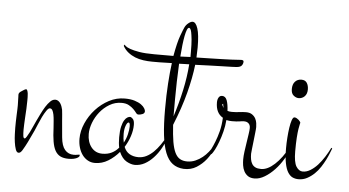

<svg xmlns="http://www.w3.org/2000/svg" viewBox="-41 -542 1106 609"><g transform="rotate(5 512.5 -238.0)"><path d="M42 -217.8Q44.4 -217.8 45.9 -213.9Q47.4 -210 48.1 -204.6Q48.8 -199.2 48.8 -193.1Q48.8 -187 48.8 -182.1Q48.8 -169.4 48.1 -156Q47.4 -142.6 46.6 -130.1Q45.9 -117.7 45.4 -107.2Q44.9 -96.7 44.9 -89.8Q44.9 -77.1 45.9 -69.6Q46.9 -62 50.8 -62Q53.2 -62 57.1 -68.4Q61 -74.7 65.7 -83.7Q70.3 -92.8 74.7 -103Q79.1 -113.3 83 -121.1Q87.9 -131.3 94 -143.8Q100.1 -156.2 106.9 -167.2Q113.8 -178.2 121.3 -185.5Q128.9 -192.9 137.2 -192.9Q142.6 -192.9 146.7 -189.9Q150.9 -187 153.8 -182.4Q156.7 -177.7 158.4 -172.6Q160.2 -167.5 161.1 -163.1Q162.6 -151.9 164.3 -127.7Q166 -103.5 168.9 -76.2Q171.4 -48.8 182.1 -36.4Q192.9 -23.9 210 -23.9Q216.8 -23.9 220.9 -24.9Q225.1 -25.9 228 -25.9Q230.5 -25.9 229 -21Q228.5 -20 226.8 -18.3Q225.1 -16.6 221.2 -14.6Q217.3 -12.7 210.7 -11.2Q204.1 -9.8 194.8 -9.8Q179.2 -9.8 168.9 -14.9Q158.7 -20 152.3 -31.2Q146 -42.5 143.1 -60.3Q140.1 -78.1 139.2 -103Q138.2 -114.7 137.5 -125.7Q136.7 -136.7 135 -145.3Q133.3 -153.8 130.4 -158.9Q127.4 -164.1 122.1 -164.1Q117.7 -164.1 111.6 -155.3Q105.5 -146.5 99.6 -134.5Q93.8 -122.6 88.6 -109.9Q83.5 -97.2 80.1 -89.8Q69.3 -66.9 62.3 -52.2Q55.2 -37.6 46.9 -23.9Q44.4 -20 41.7 -17.6Q39.1 -15.1 35.2 -15.1Q29.3 -15.1 25.9 -24.9Q22.5 -34.7 20.8 -47.4Q19 -60.1 18.6 -73Q18.1 -85.9 18.1 -92.8Q18.1 -100.6 18.3 -111.8Q18.6 -123 19 -133.8Q19.5 -144.5 19.8 -153.3Q20 -162.1 20 -165Q20 -168 19.8 -173.1Q19.5 -178.2 19.5 -183.3Q19.5 -188.5 19.3 -192.6Q19 -196.8 19 -198.2Q19 -202.1 21.2 -204.8Q23.4 -207.5 25.9 -209Q28.3 -210.4 33.7 -214.1Q39.1 -217.8 42 -217.8Z M403.3 -168.9Q398.9 -168.9 395.3 -174.1Q391.6 -179.2 385.7 -185.1Q379.9 -190.9 370.8 -196Q361.8 -201.2 347.2 -201.2Q326.7 -201.2 309.1 -190.7Q291.5 -180.2 278.8 -164.3Q266.1 -148.4 259 -129.6Q252 -110.8 252 -94.2Q252 -68.4 265.1 -51.8Q278.3 -35.2 300.3 -35.2Q317.4 -35.2 330.3 -41.7Q343.3 -48.3 352.1 -59.1Q349.1 -72.3 349.1 -91.8Q349.1 -112.8 352.3 -126Q355.5 -139.2 360.1 -146.5Q364.7 -153.8 369.6 -156.5Q374.5 -159.2 377.9 -159.2Q381.8 -159.2 387 -153.8Q392.1 -148.4 392.1 -134.8Q392.1 -117.7 386 -98.9Q379.9 -80.1 369.1 -63Q375 -47.9 387.2 -41Q399.4 -34.2 415 -34.2Q428.7 -34.2 440.7 -40.3Q452.6 -46.4 463.1 -56.6Q473.6 -66.9 482.9 -80.3Q492.2 -93.8 500 -107.9L502.9 -106Q497.1 -87.4 487.3 -69.8Q477.5 -52.2 464.8 -38.6Q452.1 -24.9 437.3 -16.8Q422.4 -8.8 406.2 -8.8Q394 -8.8 379.6 -16.8Q365.2 -24.9 356 -45.9Q340.8 -27.8 321.3 -15.9Q301.8 -3.9 279.3 -3.9Q266.6 -3.9 256.3 -9.8Q246.1 -15.6 239 -25.4Q231.9 -35.2 228 -48.3Q224.1 -61.5 224.1 -76.2Q224.1 -101.1 235.1 -126Q246.1 -150.9 264.4 -170.9Q282.7 -190.9 306.4 -203.4Q330.1 -215.8 356 -215.8Q375 -215.8 387.9 -211.7Q400.9 -207.5 408.7 -201.9Q416.5 -196.3 419.9 -190.4Q423.3 -184.6 423.3 -181.2Q423.3 -174.3 416.3 -171.6Q409.2 -168.9 403.3 -168.9ZM362.3 -104Q362.3 -87.9 365.2 -76.2Q372.6 -89.8 376 -104.2Q379.4 -118.7 379.4 -128.9Q379.4 -141.1 375 -141.1Q370.6 -141.1 366.5 -130.4Q362.3 -119.6 362.3 -104Z M663.1 -106Q659.7 -96.2 652.3 -79.6Q645 -63 632.6 -47.1Q620.1 -31.2 602.3 -20Q584.5 -8.8 561 -9.8Q540 -11.2 525.9 -22Q511.7 -32.7 502.9 -54.9Q494.1 -77.1 490.2 -111.1Q486.3 -145 486.3 -192.9Q486.3 -238.8 488.8 -275.6Q491.2 -312.5 495.1 -340.8Q472.7 -339.8 455.8 -339.8Q439 -339.8 432.1 -339.8Q418 -339.8 404.1 -341.8Q390.1 -343.8 377.9 -348.6Q365.7 -353.5 355.5 -361.6Q345.2 -369.6 338.4 -381.8L340.3 -386.2Q340.8 -385.3 345 -381.6Q349.1 -377.9 359.9 -374Q370.6 -370.1 389.2 -366.9Q407.7 -363.8 437 -363.8H498Q505.9 -407.7 513.9 -429.4Q522 -451.2 524.9 -457Q528.8 -465.3 536.4 -471.2Q543.9 -477.1 549.3 -477.1Q559.6 -477.1 565.9 -457.5Q572.3 -438 572.3 -397Q572.3 -389.6 571.8 -381.6Q571.3 -373.5 571.3 -365.2Q594.7 -365.7 616 -366.2Q637.2 -366.7 654.1 -367.2Q670.9 -367.7 682.4 -368.2Q693.8 -368.7 697.3 -369.1Q699.7 -369.1 705.6 -369.6Q711.4 -370.1 713.4 -370.1Q721.2 -370.1 721.2 -365.2Q721.2 -358.4 717 -352.8Q712.9 -347.2 700.2 -346.2Q697.8 -345.7 685.8 -345.5Q673.8 -345.2 655.8 -344.7Q637.7 -344.2 615.2 -343.5Q592.8 -342.8 569.3 -341.8Q564.5 -300.3 551.8 -251.2Q539.1 -202.1 516.1 -146Q518.1 -113.8 521.7 -92.3Q525.4 -70.8 531.7 -57.9Q538.1 -44.9 547.6 -39.6Q557.1 -34.2 570.3 -34.2Q584.5 -34.2 596.7 -39.6Q608.9 -44.9 618.9 -53Q628.9 -61 636.5 -70.6Q644 -80.1 649.2 -88.4Q654.3 -96.7 657 -102.1Q659.7 -107.4 660.2 -107.9ZM550.3 -341.8Q542 -341.8 534.2 -341.3Q526.4 -340.8 518.1 -340.8Q516.6 -313 515.9 -283.7Q515.1 -254.4 515.1 -228V-172.9Q529.3 -217.3 538.3 -259.3Q547.4 -301.3 550.3 -341.8ZM520 -363.8Q527.8 -363.8 535.9 -364.5Q543.9 -365.2 552.2 -365.2V-381.8Q552.2 -406.2 550.8 -420.9Q549.3 -435.5 547.6 -443.6Q545.9 -451.7 543.7 -454.3Q541.5 -457 540 -457Q536.1 -457 533.2 -449.7Q530.3 -442.4 527.8 -429.9Q525.4 -417.5 523.4 -400.4Q521.5 -383.3 520 -363.8Z M743.2 -206.1Q755.4 -206.1 762.7 -200.9Q770 -195.8 773.7 -188.7Q777.3 -181.6 778.3 -174.3Q779.3 -167 779.3 -162.1Q779.3 -156.2 777.8 -143.6Q776.4 -130.9 774.9 -117.2Q773.4 -103.5 772 -91.8Q770.5 -80.1 770.5 -76.2Q770.5 -66.4 772 -58.3Q773.4 -50.3 777.3 -43.9Q781.2 -37.6 788.1 -34.2Q794.9 -30.8 806.2 -30.8Q826.7 -30.8 849.1 -51.3Q871.6 -71.8 891.1 -107.9L894 -106Q888.7 -87.9 877.4 -69.1Q866.2 -50.3 851.6 -34.7Q836.9 -19 820.3 -9Q803.7 1 788.1 1Q774.9 1 766.8 -4.6Q758.8 -10.3 754.4 -18.8Q750 -27.3 748.5 -37.4Q747.1 -47.4 747.1 -56.2Q747.1 -66.9 749 -81.3Q751 -95.7 753.2 -110.1Q755.4 -124.5 757.3 -137.2Q759.3 -149.9 759.3 -157.2Q759.3 -163.6 757.1 -167.5Q754.9 -171.4 751.5 -173.6Q748 -175.8 744.6 -176.3Q741.2 -176.8 739.3 -176.8Q733.9 -176.8 725.3 -175.3Q716.8 -173.8 701.2 -173.8Q696.8 -173.8 692.4 -174.3Q688 -174.8 683.1 -175.8Q681.6 -156.7 677 -138.7Q672.4 -120.6 666.7 -105.5Q661.1 -90.3 655.3 -79.3Q649.4 -68.4 645.5 -64Q639.2 -64 639.2 -69.8Q639.6 -72.8 644.3 -81.8Q648.9 -90.8 654.5 -105Q660.2 -119.1 665.3 -138.7Q670.4 -158.2 671.4 -182.1Q648.4 -195.3 648.4 -229Q648.4 -238.3 652.1 -244.6Q655.8 -251 663.1 -251Q673.8 -251 678.5 -238.5Q683.1 -226.1 684.1 -205.1Q687.5 -204.1 690.7 -203.6Q693.8 -203.1 698.2 -203.1Q710.9 -203.1 721.9 -204.6Q732.9 -206.1 743.2 -206.1ZM668.5 -217.8Q668.5 -215.8 670.4 -213.9Q669.9 -216.3 669.7 -218.8Q669.4 -221.2 668.9 -222.7Q668.5 -224.6 668.5 -226.1Q667 -226.1 666 -224.6Q665 -223.1 668.5 -217.8Z M897.5 -203.1Q901.4 -203.1 905 -200.9Q908.7 -198.7 911.4 -196.3Q914.1 -193.8 915.8 -191.2Q917.5 -188.5 917.5 -188Q917.5 -187.5 916.3 -182.9Q915 -178.2 913.3 -167.5Q911.6 -156.7 910.4 -139.4Q909.2 -122.1 909.2 -96.2Q909.2 -61.5 917.7 -47.9Q926.3 -34.2 938.5 -34.2Q950.7 -34.2 962.6 -41.5Q974.6 -48.8 985.4 -60.5Q996.1 -72.3 1005.6 -87.2Q1015.1 -102.1 1022.5 -117.2L1025.4 -115.2Q1023.4 -110.4 1019.5 -100.3Q1015.6 -90.3 1009.8 -78.6Q1003.9 -66.9 995.8 -54.4Q987.8 -42 977.3 -32Q966.8 -22 954.3 -15.4Q941.9 -8.8 927.2 -8.8Q917 -8.8 908.4 -12.7Q899.9 -16.6 893.3 -27.1Q886.7 -37.6 883.1 -56.2Q879.4 -74.7 879.4 -104Q879.4 -119.1 880.6 -136.5Q881.8 -153.8 884 -168.7Q886.2 -183.6 889.6 -193.4Q893.1 -203.1 897.5 -203.1ZM909.2 -324.2Q921.4 -324.2 926.8 -315.7Q932.1 -307.1 932.1 -294.9Q932.1 -280.8 924.3 -272.9Q916.5 -265.1 905.3 -265.1Q897 -265.1 889.2 -271.5Q881.3 -277.8 881.3 -292Q881.3 -307.6 889.2 -315.9Q897 -324.2 909.2 -324.2Z"/></g></svg>

Font: Stalemate
Style: Regular
Weight: 400
Designer: Astigmatic (AOETI)
Foundry: Astigmatic (AOETI)
Version: Version 001.000